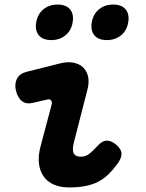

<svg xmlns="http://www.w3.org/2000/svg" viewBox="-20 -813 640 843"><path d="M127 -362Q96 -354 77 -368.5Q58 -383 50 -415Q43 -445 54.5 -467.5Q66 -490 98 -498L245 -535Q278 -543 304 -537.5Q330 -532 346 -516Q362 -500 367 -475Q372 -450 364 -420L306 -194Q300 -173 300 -159.5Q300 -146 304.5 -138.5Q309 -131 317 -128Q325 -125 335 -125Q355 -125 371 -137Q387 -149 408 -172Q428 -195 448 -195.5Q468 -196 490 -178Q513 -158 513.5 -139Q514 -120 498 -97Q477 -68 456 -47.5Q435 -27 410 -14.5Q385 -2 354 4Q323 10 284 10Q245 10 216.5 -2.5Q188 -15 171.5 -38.5Q155 -62 151 -95Q147 -128 158 -170L206 -351Q210 -364 205 -371.5Q200 -379 187 -376ZM449 -637Q412 -637 394.5 -658Q377 -679 383 -715Q389 -751 414.5 -772Q440 -793 477 -793Q514 -793 531.5 -772Q549 -751 543 -715Q537 -679 511.5 -658Q486 -637 449 -637ZM205 -637Q168 -637 150.5 -658Q133 -679 139 -715Q145 -751 170.5 -772Q196 -793 233 -793Q270 -793 287.5 -772Q305 -751 299 -715Q293 -679 267.5 -658Q242 -637 205 -637Z"/></svg>

Font: Maple Mono NL ExtraBold
Style: Italic
Weight: 800
Italic angle: -10°
Monospace: yes
Designer: subframe7536
Version: Version 7.000